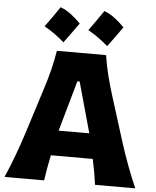

<svg xmlns="http://www.w3.org/2000/svg" viewBox="-67 -1138 969 1194"><g transform="rotate(5 417.5 -541.0)"><path d="M6.8 0Q35.6 -65.4 62.3 -137.2Q88.9 -209 109.9 -273.9L198.2 -551.8Q222.7 -627.4 237.8 -688Q252.9 -748.5 262.7 -809.6H569.8Q579.6 -746.1 594.5 -686Q609.4 -626 632.8 -551.8L720.2 -273.4Q741.7 -206.1 768.1 -135.5Q794.4 -64.9 822.8 0H571.3Q566.4 -39.1 559.3 -79.6Q552.2 -120.1 543.5 -159.2H282.2Q265.1 -79.1 253.9 0ZM508.3 -315.9 420.4 -631.8H406.2L316.9 -315.9ZM535.7 -1081.6Q571.1 -1068.2 602.8 -1044Q634.5 -1019.8 662.4 -990.8Q640.4 -960.2 617.9 -928.8Q595.3 -897.4 571.7 -865.7Q544.3 -889.8 513.1 -912.4Q482 -935 446.5 -954.8Q470.2 -987.1 492.2 -1018.7Q514.2 -1050.4 535.7 -1081.6ZM262.7 -1081.6Q298.2 -1068.2 329.9 -1044Q361.6 -1019.8 389.5 -990.8Q367.5 -960.2 344.9 -928.8Q322.4 -897.4 298.7 -865.7Q271.3 -889.8 240.2 -912.4Q209 -935 173.6 -954.8Q197.2 -987.1 219.2 -1018.7Q241.3 -1050.4 262.7 -1081.6Z"/></g></svg>

Font: Pinar ExtraBold
Style: Regular
Weight: 800
Designer: Amin Abedi
Version: Version 3.000